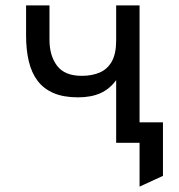

<svg xmlns="http://www.w3.org/2000/svg" viewBox="-20 -531 666 714"><path d="M499 163V0H448V-76H586V123ZM412 0V-233Q388 -200 353.5 -184.5Q319 -169 270 -169Q216.5 -169 179.5 -184.8Q142.5 -200.5 120 -230.2Q97.5 -260 87.2 -302.5Q77 -345 77 -398V-511H164V-383Q164 -324 192.2 -286.5Q220.5 -249 284 -249Q322.5 -249 351.2 -261.5Q380 -274 396 -302.8Q412 -331.5 412 -381V-511H499V0Z"/></svg>

Font: Overpass
Style: Regular
Weight: 400
Designer: Delve Withrington, Dave Bailey, Thomas Jockin
Foundry: Delve Fonts LLC
Version: Version 4.000